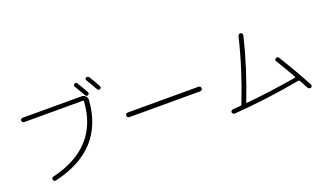

<svg xmlns="http://www.w3.org/2000/svg" viewBox="-80 -1359 3161 1875"><g transform="rotate(-20 1500.0 -421.5)"><path d="M236.3 -43.9Q739.3 -164.1 768.6 -634.8Q768.6 -641.6 760.7 -641.6H149.4Q140.6 -641.6 133.8 -648.9Q127 -656.2 127 -665Q127 -673.8 133.3 -680.2Q139.6 -686.5 149.4 -686.5H761.7Q786.1 -686.5 802.7 -669.9Q819.3 -653.3 818.4 -629.9Q784.2 -124 247.1 0Q225.6 4.9 219.7 -16.6Q214.8 -39.1 236.3 -43.9ZM827.1 -675.8Q810.5 -667 798.8 -684.6Q771.5 -731.4 732.4 -797.9Q727.5 -804.7 730 -813Q732.4 -821.3 739.3 -825.2Q756.8 -835.9 767.6 -818.4Q797.9 -772.5 835 -704.1Q838.9 -696.3 836.9 -688Q835 -679.7 827.1 -675.8ZM860.4 -816.4Q850.6 -834 867.2 -843.8Q875 -847.7 883.3 -845.7Q891.6 -843.8 897.5 -835.9Q942.4 -763.7 965.8 -718.8Q969.7 -710.9 967.3 -703.1Q964.8 -695.3 957 -691.4Q940.4 -682.6 928.7 -700.2Q904.3 -745.1 860.4 -816.4Z M1131.8 -335.9Q1122.1 -335.9 1115.2 -342.8Q1108.4 -349.6 1108.4 -359.9Q1108.4 -370.1 1115.2 -377Q1122.1 -383.8 1131.8 -383.8H1868.2Q1877.9 -383.8 1884.8 -377Q1891.6 -370.1 1891.6 -359.9Q1891.6 -349.6 1884.8 -342.8Q1877.9 -335.9 1868.2 -335.9Z M2110.4 -16.6Q2101.6 -15.6 2094.2 -22.5Q2086.9 -29.3 2085.9 -38.1Q2085 -46.9 2091.3 -53.7Q2097.7 -60.5 2107.4 -61.5Q2121.1 -62.5 2148.4 -64.9Q2175.8 -67.4 2190.4 -68.4Q2198.2 -68.4 2202.1 -77.1Q2328.1 -398.4 2404.3 -714.8Q2406.2 -724.6 2414.6 -730.5Q2422.9 -736.3 2433.1 -734.4Q2443.4 -732.4 2448.2 -723.6Q2453.1 -714.8 2451.2 -705.1Q2377 -397.5 2253.9 -81.1Q2252 -74.2 2258.8 -74.2Q2511.7 -98.6 2782.2 -144.5Q2790 -146.5 2787.1 -153.3Q2710.9 -286.1 2666 -358.4Q2654.3 -377 2672.9 -387.7Q2692.4 -398.4 2704.1 -380.9Q2819.3 -194.3 2907.2 -29.3Q2917 -11.7 2897.5 0Q2889.6 3.9 2880.4 1Q2871.1 -2 2866.2 -9.8Q2857.4 -25.4 2839.8 -57.6Q2822.3 -89.8 2817.4 -98.6Q2812.5 -106.4 2803.7 -105.5Q2446.3 -40 2110.4 -16.6Z"/></g></svg>

Font: Rounded-X Mgen+ 2m light
Style: Regular
Weight: 200
Designer: [Source Han Sans]
Ryoko NISHIZUKA  (kana & ideographs); Paul D. Hunt (Latin, Greek & Cyrillic); Wenlong ZHANG  (bopomofo
Version: Version 1.059.20150602